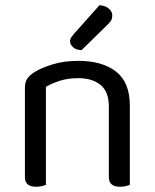

<svg xmlns="http://www.w3.org/2000/svg" viewBox="-20 -707 590 732"><path d="M395 -301Q395 -357 363.5 -383Q332 -409 279 -409Q239 -409 208 -399Q177 -389 155 -376V-2Q150 0 140 2.5Q130 5 118 5Q75 5 75 -31V-372Q75 -393 83.5 -406.5Q92 -420 113 -433Q139 -449 182 -462Q225 -475 279 -475Q370 -475 422.5 -434Q475 -393 475 -305V-2Q470 0 459.5 2.5Q449 5 438 5Q395 5 395 -31ZM359 -687Q381 -686 394.5 -674.5Q408 -663 408 -649Q408 -635 402 -626.5Q396 -618 382 -605L291 -516Q271 -516 259 -526.5Q247 -537 247 -550Q247 -558 252 -565Q257 -572 262 -578Z"/></svg>

Font: Baloo Bhai 2
Style: Regular
Weight: 400
Designer: Supriya Tembe, Noopur Datye and Ek Type
Foundry: Ek Type
Version: Version 1.640;PS 1.000;hotconv 16.6.51;makeotf.lib2.5.65220;